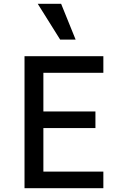

<svg xmlns="http://www.w3.org/2000/svg" viewBox="-20 -998 640 1018"><path d="M110 0H528V-88H210V-319H486V-407H210V-612H528V-700H110ZM381 -788 304 -978H180L299 -788Z"/></svg>

Font: CommitMono
Style: 500Regular
Weight: 500
Monospace: yes
Designer: Eigil Nikolajsen
Foundry: Eigil Nikolajsen
Version: Version 1.143